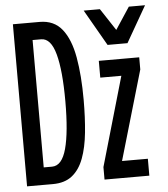

<svg xmlns="http://www.w3.org/2000/svg" viewBox="-52 -779 721 826"><g transform="rotate(-5 308.0 -366.0)"><path d="M31.5 0V-700H147Q209 -700 243.8 -656.2Q278.5 -612.5 292.5 -533.5Q306.5 -454.5 306.5 -350Q306.5 -273 300 -208.8Q293.5 -144.5 276 -97.8Q258.5 -51 226.5 -25.5Q194.5 0 143 0ZM110 -75H146Q189 -75 208.2 -146Q227.5 -217 227.5 -350Q227.5 -483 208.2 -554Q189 -625 147 -625H110ZM366 0V-54L477 -438.5H386V-511H560.5V-458.5L448 -73H559.5V0ZM429.5 -576 340 -732H410L472.5 -637L535 -732H605L515.5 -576Z"/></g></svg>

Font: Overpass Mono
Style: Regular
Weight: 400
Designer: Delve Withrington, Dave Bailey
Foundry: Delve Fonts LLC
Version: Version 4.000